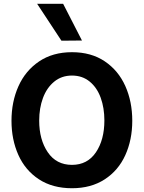

<svg xmlns="http://www.w3.org/2000/svg" viewBox="-20 -991 766 1019"><path d="M41 -350Q41 -451 78 -533.5Q115 -616 187.5 -665Q260 -714 362 -714Q464 -714 536 -665.5Q608 -617 645 -534.5Q682 -452 682 -350Q682 -249 645 -167.5Q608 -86 535.5 -39Q463 8 362 8Q259 8 186.5 -39.5Q114 -87 77.5 -168.5Q41 -250 41 -350ZM534 -352Q534 -418 514.5 -472Q495 -526 456 -558Q417 -590 362 -590Q307 -590 267.5 -557.5Q228 -525 208 -471Q188 -417 188 -351Q188 -250 233.5 -183Q279 -116 362 -116Q444 -116 489 -182.5Q534 -249 534 -352ZM177 -971H315L415 -776L306 -775Z"/></svg>

Font: Be Vietnam
Style: Bold
Weight: 700
Designer: Gabriel Lam
Foundry: TypeRant
Version: Version 4.000